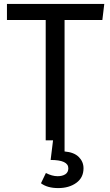

<svg xmlns="http://www.w3.org/2000/svg" viewBox="-20 -709 557 970"><path d="M306.2 56.2Q354 60.1 377.9 84Q401.9 107.9 401.9 141.1Q401.9 188.5 365.5 214.8Q329.1 241.2 273.9 241.2Q219.2 241.2 187 216.8L211.9 165Q243.2 181.2 271 181.2Q294.9 181.2 310.1 171.4Q325.2 161.6 325.2 141.1Q325.2 99.1 235.8 99.1L248 0H210.9V-607.9H15.1V-689H506.8L497.1 -607.9H306.2Z"/></svg>

Font: FiraGO
Style: Regular
Weight: 400
Designer: bBox Type
Foundry: bBox Type GmbH
Version: Version 1.001;PS 001.001;hotconv 1.0.88;makeotf.lib2.5.64775